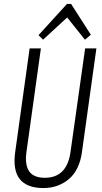

<svg xmlns="http://www.w3.org/2000/svg" viewBox="-20 -945 518 972"><path d="M200 7Q116 7 80 -38.5Q44 -84 57 -176L130 -700H187L114 -176Q105 -111 127.5 -78Q150 -45 207 -45Q319 -45 337 -176L411 -700H468L395 -176Q389 -131 372.5 -96.5Q356 -62 330 -39.5Q304 -17 271 -5Q238 7 200 7ZM175 -767 319 -925H340L440 -769L410 -744L315 -863H327L198 -744Z"/></svg>

Font: Pathway Extreme Condensed Thin
Style: Italic
Weight: 250
Width: 3
Italic angle: -8°
Version: Version 1.001;gftools[0.9.26]